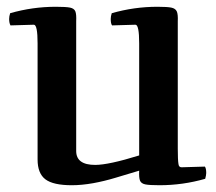

<svg xmlns="http://www.w3.org/2000/svg" viewBox="-20 -534 639 567"><path d="M589 -23Q589 -37 585 -42L516 -40Q508 -40 507 -50Q505 -62 505 -95V-471Q506 -492 502 -500.5Q498 -509 486 -511.5Q474 -514 445 -514Q376 -514 310 -495Q307 -486 307 -478Q307 -464 311 -459L380 -461Q391 -461 391 -406V-75Q301 -47 261 -47Q205 -47 205 -88V-471Q206 -492 202.5 -500.5Q199 -509 187 -511.5Q175 -514 145 -514Q76 -514 10 -495Q7 -486 7 -478Q7 -466 11 -459L80 -461Q91 -461 91 -406V-63Q91 -22 114 -4.5Q137 13 192 13Q221 13 255 7Q288 1 321 -9L391 -30Q390 -9 393.5 -0.5Q397 8 409 10.5Q421 13 451 13Q520 13 586 -6Q589 -17 589 -23Z"/></svg>

Font: Federant
Style: Regular
Weight: 400
Designer: Olexa M. Volochay, Alexei Vanyashin, Otto Ludwig Naegele
Foundry: Cyreal (www.cyreal.org)
Version: Version 1.011; ttfautohint (v1.4.1)